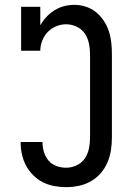

<svg xmlns="http://www.w3.org/2000/svg" viewBox="-20 -763 540 791"><path d="M253 8Q228 8 203.5 3.5Q179 -1 157 -12Q135 -23 117 -41Q99 -59 87.5 -80.5Q76 -102 70.5 -126.5Q65 -151 65 -176V-178H155V-177Q155 -157 161 -137Q167 -117 180 -101.5Q193 -86 212.5 -79Q232 -72 253 -72Q275 -72 296 -82Q317 -92 329.5 -110.5Q342 -129 346.5 -151.5Q351 -174 351 -196V-539Q351 -561 346.5 -583.5Q342 -606 329.5 -624.5Q317 -643 296 -653Q275 -663 252 -663Q231 -663 211 -654.5Q191 -646 176.5 -631Q162 -616 154 -595.5Q146 -575 146 -554H67V-735H146V-659Q157 -678 171.5 -693.5Q186 -709 204.5 -720.5Q223 -732 243.5 -737.5Q264 -743 286 -743Q310 -743 333.5 -735.5Q357 -728 375.5 -713Q394 -698 407.5 -677.5Q421 -657 428.5 -634Q436 -611 438.5 -587Q441 -563 441 -539V-196Q441 -170 437 -144Q433 -118 422.5 -93.5Q412 -69 394.5 -49Q377 -29 354 -16Q331 -3 305 2.5Q279 8 253 8Z"/></svg>

Font: Iosevka Curly Slab Medium
Style: Regular
Weight: 500
Monospace: yes
Designer: Belleve Invis
Foundry: Belleve Invis
Version: Version 22.1.2; ttfautohint (v1.8.4)